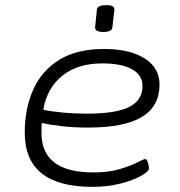

<svg xmlns="http://www.w3.org/2000/svg" viewBox="-20 -719 700 745"><path d="M338 6Q76 6 76 -204Q76 -299 109.5 -372.5Q143 -446 211 -487.5Q279 -529 383 -529Q483 -529 541 -492.5Q599 -456 599 -391Q599 -307 531 -265.5Q463 -224 322 -224Q269 -224 223 -229Q177 -234 142 -242Q141 -233 141 -223.5Q141 -214 141 -203Q141 -50 342 -50Q402 -50 445 -63Q488 -76 513 -89Q538 -102 543 -102Q550 -102 554 -88Q558 -74 558 -65Q558 -54 528 -37Q498 -20 448.5 -7Q399 6 338 6ZM317 -278Q430 -278 481.5 -304Q533 -330 533 -385Q533 -428 492 -450.5Q451 -473 376 -473Q281 -473 221.5 -425Q162 -377 148 -293Q182 -286 226.5 -282Q271 -278 317 -278ZM381 -595Q348 -595 349 -613L356 -681Q357 -699 392 -699Q411 -699 417.5 -694.5Q424 -690 424 -681L416 -613Q415 -595 381 -595Z"/></svg>

Font: Asap Expanded Expanded Light
Style: Italic
Weight: 300
Width: 7
Italic angle: -6°
Designer: Pablo Cosgaya
Foundry: Omnibus-Type
Version: Version 3.001; ttfautohint (v1.8.4.7-5d5b)